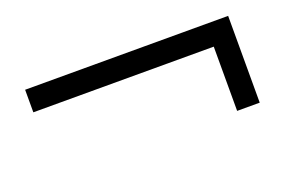

<svg xmlns="http://www.w3.org/2000/svg" viewBox="-46 -545 713 480"><g transform="rotate(-20 310.0 -304.5)"><path d="M520 -189V-359.9H40V-419.9H580.1V-189Z"/></g></svg>

Font: BabelStone Ogham
Style: Regular
Weight: 400
Designer: Andrew West
Foundry: BabelStone
Version: Version 2.02 March 14, 2022